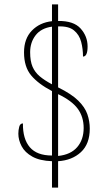

<svg xmlns="http://www.w3.org/2000/svg" viewBox="-20 -780 505 879"><path d="M218 -42Q162 -44 128 -63Q94 -82 79 -110.5Q64 -139 64 -168Q64 -184 68 -199.5Q72 -215 85 -215Q84 -144 116.5 -106Q149 -68 218 -68V-363Q155 -396 122.5 -435Q90 -474 90 -540Q90 -603 126 -640Q162 -677 218 -683V-760H246V-684Q317 -685 349 -649.5Q381 -614 381 -567Q381 -521 360 -521Q360 -556 351.5 -588.5Q343 -621 318.5 -641Q294 -661 246 -659V-380Q307 -350 338 -319.5Q369 -289 380 -257Q391 -225 391 -191Q391 -121 350.5 -83.5Q310 -46 246 -42V79H218ZM218 -658Q168 -651 143 -618.5Q118 -586 118 -541Q118 -500 129 -474.5Q140 -449 162 -430.5Q184 -412 218 -394ZM246 -66Q304 -72 333.5 -106.5Q363 -141 363 -194Q363 -245 336 -282Q309 -319 246 -349Z"/></svg>

Font: Noto Serif Sinhala Condensed Thin
Style: Regular
Weight: 100
Width: 3
Designer: Jelle Bosma - Monotype Design Team
Foundry: Monotype Imaging Inc.
Version: Version 2.007; ttfautohint (v1.8.4.7-5d5b)